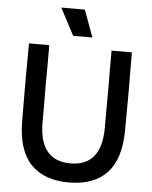

<svg xmlns="http://www.w3.org/2000/svg" viewBox="-62 -997 844 1063"><g transform="rotate(5 360.0 -465.5)"><path d="M74 -733H187Q187 -672 187 -628Q187 -584 186.5 -548.5Q186 -513 186.5 -478Q187 -443 187 -400.5Q187 -358 187 -300Q189 -91 360 -91Q531 -91 533 -300Q533 -358 533 -400.5Q533 -443 533.5 -478Q534 -513 533.5 -548.5Q533 -584 533 -628Q533 -672 533 -733H646Q646 -672 646.5 -628Q647 -584 647 -548.5Q647 -513 647 -478Q647 -443 646.5 -400.5Q646 -358 646 -300Q645 -140 572 -62.5Q499 15 360 15Q222 15 148.5 -62.5Q75 -140 74 -300Q74 -358 73.5 -400.5Q73 -443 73 -478Q73 -513 73 -548.5Q73 -584 73.5 -628Q74 -672 74 -733ZM366 -946 421 -796H314L235 -946Z"/></g></svg>

Font: Kreadon Light
Style: Bold
Weight: 600
Designer: Reiya WATANABE
Foundry: StudioGnu
Version: Version 1.003; ttfautohint (v1.8.4.7-5d5b);gftools[0.9.32]